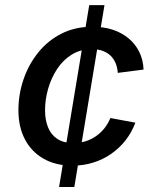

<svg xmlns="http://www.w3.org/2000/svg" viewBox="-20 -748 602 768"><path d="M216.3 0 336.9 -727.5H397.9L277.3 0ZM270 -85.4Q203.1 -85.4 154.5 -113Q106 -140.6 79.8 -190.4Q53.7 -240.2 53.7 -307.1Q53.7 -370.6 74 -430.2Q94.2 -489.7 132.6 -537.6Q170.9 -585.4 225.6 -613.3Q280.3 -641.1 349.6 -641.1Q394 -641.1 430.7 -629.2Q467.3 -617.2 494.4 -594.5Q521.5 -571.8 537.1 -540.3Q552.7 -508.8 554.2 -469.7L451.2 -456.5Q449.7 -477.5 442.6 -494.9Q435.5 -512.2 422.9 -524.7Q410.2 -537.1 391.6 -544.2Q373 -551.3 347.7 -551.3Q301.8 -551.3 266.8 -529.5Q231.9 -507.8 208.3 -471.7Q184.6 -435.5 172.4 -392.6Q160.2 -349.6 160.2 -307.1Q160.2 -268.6 172.1 -238.8Q184.1 -209 209.2 -192.4Q234.4 -175.8 273.4 -175.8Q299.3 -175.8 322.5 -183.1Q345.7 -190.4 364.7 -203.9Q383.8 -217.3 398.2 -235.6Q412.6 -253.9 421.4 -275.9L521.5 -257.3Q506.8 -218.3 482.2 -186.8Q457.5 -155.3 424.8 -132.6Q392.1 -109.9 353 -97.7Q314 -85.4 270 -85.4Z"/></svg>

Font: Inter 20pt Medium
Style: Italic
Weight: 500
Italic angle: -9.3988°
Version: Version 4.001;git-66647c0bb